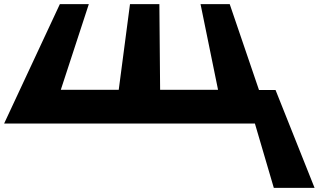

<svg xmlns="http://www.w3.org/2000/svg" viewBox="-26 -597 1540 928"><path d="M547.9 -163H267.9L403.3 -577H263.3L-6 0H1206L1297.4 311H1494.4L1305.8 -162H1225.8L1084.3 -577H943.3L1027.9 -163H747.9L744.3 -577H602.3Z"/></svg>

Font: Hussar Milosc
Style: Obl
Weight: 700
Foundry: Cannot Into Space Fonts
Version: Version 1.02